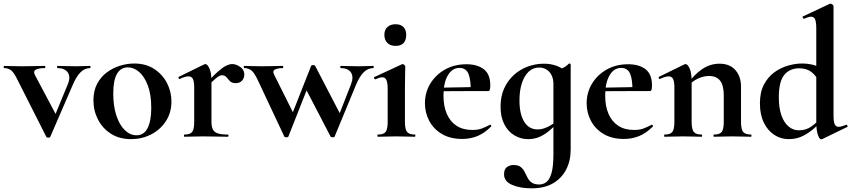

<svg xmlns="http://www.w3.org/2000/svg" viewBox="-37 -745 4638 1046"><path d="M454 -386Q456 -386 456 -380Q456 -374 454 -374Q425 -374 402.5 -352Q380 -330 360 -284L237 0Q235 5 226.5 5Q218 5 215 0L62 -303Q40 -349 24 -361.5Q8 -374 -14 -374Q-17 -374 -17 -380Q-17 -386 -14 -386Q3 -386 24.5 -385Q46 -384 83 -384Q124 -384 153 -385Q182 -386 207 -386Q210 -386 210 -380Q210 -374 207 -374Q176 -374 159 -366Q142 -358 154 -335L274 -109L223 -21L332 -285Q349 -326 332.5 -350Q316 -374 276 -374Q274 -374 274 -380Q274 -386 276 -386Q300 -386 321.5 -385Q343 -384 377 -384Q401 -384 416.5 -385Q432 -386 454 -386Z M677 13Q614 13 568 -16Q522 -45 497 -93.5Q472 -142 472 -198Q472 -250 492 -288Q512 -326 545 -350.5Q578 -375 617 -387Q656 -399 694 -399Q758 -399 803.5 -369Q849 -339 873 -292Q897 -245 897 -192Q897 -131 866.5 -84.5Q836 -38 786 -12.5Q736 13 677 13ZM707 -8Q747 -8 767 -47Q787 -86 787 -157Q787 -230 768.5 -279Q750 -328 721 -353Q692 -378 660 -378Q621 -378 600.5 -343Q580 -308 580 -235Q580 -167 597 -115.5Q614 -64 643 -36Q672 -8 707 -8Z M1090 -271 1082 -284Q1121 -329 1148 -353Q1175 -377 1194 -386.5Q1213 -396 1228 -396Q1249 -396 1271.5 -380.5Q1294 -365 1294 -340Q1294 -319 1281.5 -305.5Q1269 -292 1247 -292Q1226 -292 1215.5 -303Q1205 -314 1196.5 -324.5Q1188 -335 1172 -335Q1165 -335 1156.5 -330.5Q1148 -326 1132.5 -312.5Q1117 -299 1090 -271ZM968 0Q965 0 965 -6Q965 -12 968 -12Q999 -12 1010 -26.5Q1021 -41 1021 -81V-269Q1021 -300 1014 -314.5Q1007 -329 990 -329Q981 -329 969 -325.5Q957 -322 942 -315Q938 -313 936 -319Q934 -325 936 -326L1075 -394Q1081 -396 1082 -396Q1093 -396 1104 -372Q1115 -348 1115 -303V-81Q1115 -55 1123 -39.5Q1131 -24 1150.5 -18Q1170 -12 1204 -12Q1208 -12 1208 -6Q1208 0 1204 0Q1177 0 1142.5 -1Q1108 -2 1068 -2Q1040 -2 1014 -1Q988 0 968 0Z M1512 -1 1370 -303Q1349 -349 1332.5 -361.5Q1316 -374 1294 -374Q1291 -374 1291 -380Q1291 -386 1294 -386Q1311 -386 1332.5 -385Q1354 -384 1391 -384Q1428 -384 1454.5 -385Q1481 -386 1503 -386Q1506 -386 1506 -380Q1506 -374 1503 -374Q1478 -374 1461.5 -366.5Q1445 -359 1458 -335L1570 -111L1520 -36L1658 -386Q1660 -391 1669.5 -390.5Q1679 -390 1680 -386L1823 -111L1772 -22L1875 -285Q1891 -326 1875 -350Q1859 -374 1819 -374Q1817 -374 1817 -380Q1817 -386 1819 -386Q1843 -386 1864.5 -385Q1886 -384 1920 -384Q1944 -384 1959.5 -385Q1975 -386 1997 -386Q1999 -386 1999 -380Q1999 -374 1997 -374Q1968 -374 1945.5 -352.5Q1923 -331 1903 -284L1786 -1Q1785 3 1775.5 3Q1766 3 1764 -1L1621 -276L1672 -351L1534 -1Q1532 3 1523 3Q1514 3 1512 -1Z M2022 0Q2019 0 2019 -6Q2019 -12 2022 -12Q2053 -12 2064 -26.5Q2075 -41 2075 -81V-260Q2075 -293 2068.5 -308.5Q2062 -324 2045 -324Q2038 -324 2028.5 -321Q2019 -318 2008 -313Q2004 -312 2001.5 -318Q1999 -324 2002 -325L2153 -395Q2155 -396 2156 -396Q2161 -396 2166 -391Q2171 -386 2171 -382Q2171 -370 2170 -342Q2169 -314 2169 -262V-81Q2169 -41 2180.5 -26.5Q2192 -12 2223 -12Q2226 -12 2226 -6Q2226 0 2223 0Q2203 0 2177 -1Q2151 -2 2122 -2Q2094 -2 2068 -1Q2042 0 2022 0ZM2118 -495Q2090 -495 2073.5 -511Q2057 -527 2057 -556Q2057 -582 2073.5 -597.5Q2090 -613 2118 -613Q2146 -613 2161 -597.5Q2176 -582 2176 -556Q2176 -495 2118 -495Z M2481 12Q2416 12 2370.5 -15Q2325 -42 2301.5 -86.5Q2278 -131 2278 -182Q2278 -241 2307 -289Q2336 -337 2387 -366Q2438 -395 2504 -395Q2563 -395 2598.5 -368Q2634 -341 2634 -280Q2634 -267 2632 -258Q2630 -249 2623 -249H2527Q2529 -306 2516 -340.5Q2503 -375 2466 -375Q2426 -375 2402.5 -334Q2379 -293 2379 -225Q2379 -167 2397 -125Q2415 -83 2450 -60Q2485 -37 2536 -37Q2566 -37 2586.5 -44.5Q2607 -52 2632 -65Q2634 -67 2637.5 -63Q2641 -59 2639 -56Q2602 -19 2563.5 -3.5Q2525 12 2481 12ZM2344 -248 2343 -267 2562 -271V-249Z M2859 281Q2796 281 2752.5 262Q2709 243 2709 205Q2709 176 2725 165Q2741 154 2760 154Q2786 154 2799.5 164.5Q2813 175 2821 191Q2829 207 2837 223Q2845 239 2859.5 249.5Q2874 260 2901 260Q2922 260 2939.5 247Q2957 234 2967.5 198Q2978 162 2978 94V-359Q3006 -366 3025 -373Q3044 -380 3062 -398Q3064 -400 3068 -398.5Q3072 -397 3072 -394V70Q3072 131 3047.5 178.5Q3023 226 2976 253.5Q2929 281 2859 281ZM2840 13Q2800 13 2765.5 -7.5Q2731 -28 2710.5 -67.5Q2690 -107 2690 -164Q2690 -220 2709.5 -263Q2729 -306 2762.5 -336.5Q2796 -367 2838.5 -382.5Q2881 -398 2926 -398Q2964 -398 2995 -386.5Q3026 -375 3051 -352L2978 -288Q2978 -314 2968.5 -334Q2959 -354 2941.5 -365.5Q2924 -377 2900 -377Q2866 -377 2842 -353.5Q2818 -330 2805.5 -290Q2793 -250 2793 -198Q2793 -123 2819 -81.5Q2845 -40 2891 -40Q2911 -40 2929.5 -46.5Q2948 -53 2965 -63.5Q2982 -74 2995 -84L3003 -77Q2982 -56 2958 -35Q2934 -14 2905 -0.5Q2876 13 2840 13Z M3362 12Q3297 12 3251.5 -15Q3206 -42 3182.5 -86.5Q3159 -131 3159 -182Q3159 -241 3188 -289Q3217 -337 3268 -366Q3319 -395 3385 -395Q3444 -395 3479.5 -368Q3515 -341 3515 -280Q3515 -267 3513 -258Q3511 -249 3504 -249H3408Q3410 -306 3397 -340.5Q3384 -375 3347 -375Q3307 -375 3283.5 -334Q3260 -293 3260 -225Q3260 -167 3278 -125Q3296 -83 3331 -60Q3366 -37 3417 -37Q3447 -37 3467.5 -44.5Q3488 -52 3513 -65Q3515 -67 3518.5 -63Q3522 -59 3520 -56Q3483 -19 3444.5 -3.5Q3406 12 3362 12ZM3225 -248 3224 -267 3443 -271V-249Z M3853 0Q3850 0 3850 -6Q3850 -12 3853 -12Q3884 -12 3895 -26.5Q3906 -41 3906 -81V-225Q3906 -279 3886.5 -305Q3867 -331 3825 -331Q3795 -331 3763.5 -316Q3732 -301 3713 -275L3708 -287Q3743 -337 3787 -367.5Q3831 -398 3883 -398Q3939 -398 3969.5 -363Q4000 -328 4000 -273V-81Q4000 -41 4011.5 -26.5Q4023 -12 4054 -12Q4057 -12 4057 -6Q4057 0 4054 0Q4034 0 4008 -1Q3982 -2 3953 -2Q3925 -2 3899 -1Q3873 0 3853 0ZM3584 0Q3581 0 3581 -6Q3581 -12 3584 -12Q3615 -12 3626 -26.5Q3637 -41 3637 -81V-269Q3637 -300 3630 -314.5Q3623 -329 3606 -329Q3597 -329 3585 -325.5Q3573 -322 3558 -315Q3554 -313 3552 -319Q3550 -325 3552 -326L3691 -394Q3697 -396 3698 -396Q3709 -396 3720 -372Q3731 -348 3731 -303V-81Q3731 -41 3742.5 -26.5Q3754 -12 3785 -12Q3788 -12 3788 -6Q3788 0 3785 0Q3765 0 3739 -1Q3713 -2 3684 -2Q3656 -2 3630 -1Q3604 0 3584 0Z M4260 13Q4217 13 4181.5 -10Q4146 -33 4124.5 -76.5Q4103 -120 4103 -182Q4103 -243 4125 -284.5Q4147 -326 4181.5 -351Q4216 -376 4256 -387.5Q4296 -399 4332 -399Q4368 -399 4399 -390Q4430 -381 4455 -368L4432 -287Q4411 -332 4384 -352.5Q4357 -373 4317 -373Q4266 -373 4236 -337.5Q4206 -302 4206 -214Q4206 -157 4220 -117Q4234 -77 4259 -56Q4284 -35 4315 -35Q4355 -35 4385 -57Q4415 -79 4443 -110L4453 -101Q4432 -77 4403.5 -50.5Q4375 -24 4339.5 -5.5Q4304 13 4260 13ZM4504 -712V-116Q4504 -82 4510.5 -68Q4517 -54 4532 -54Q4539 -54 4549.5 -57Q4560 -60 4573 -65Q4576 -67 4579 -61.5Q4582 -56 4580 -54L4442 13Q4439 14 4437 14Q4427 14 4418.5 -11Q4410 -36 4410 -82V-589Q4410 -623 4404 -638.5Q4398 -654 4381 -654Q4374 -654 4364.5 -651Q4355 -648 4344 -643Q4340 -642 4337 -648Q4334 -654 4336 -655L4483 -724Q4485 -725 4487 -725Q4492 -725 4498 -720.5Q4504 -716 4504 -712Z"/></svg>

Font: Cormorant Infant Light
Style: Regular
Weight: 300
Designer: Christian Thalmann (Catharsis Fonts)
Foundry: Catharsis Fonts
Version: Version 4.001